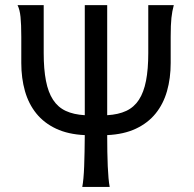

<svg xmlns="http://www.w3.org/2000/svg" viewBox="-20 -733 760 753"><path d="M661.6 -712.9Q658.2 -700.2 656 -688.5Q653.8 -676.8 652.3 -662.8Q650.9 -648.9 650.1 -631.1Q649.4 -613.3 649.4 -588.4V-485.8Q649.4 -426.3 635 -375.7Q620.6 -325.2 590.3 -287.8Q560.1 -250.5 512.9 -228.3Q465.8 -206.1 400.4 -203.1Q400.4 -133.8 402.6 -81.1Q404.8 -28.3 410.2 0H302.7Q308.1 -28.3 310.1 -81.1Q312 -133.8 312.5 -203.1Q247.1 -206.1 200 -228.3Q152.8 -250.5 122.6 -287.8Q92.3 -325.2 77.9 -375.7Q63.5 -426.3 63.5 -485.8V-588.4Q63.5 -637.7 60.5 -666.5Q57.6 -695.3 48.8 -712.9H151.4V-524.9Q151.4 -461.4 160.2 -416.3Q168.9 -371.1 188 -341.8Q207 -312.5 237.8 -298.1Q268.6 -283.7 312.5 -281.2V-712.9H400.4V-281.2Q444.3 -283.7 475.1 -298.1Q505.9 -312.5 524.9 -341.8Q543.9 -371.1 552.7 -416.3Q561.5 -461.4 561.5 -524.9V-712.9Z"/></svg>

Font: Andika
Style: Regular
Weight: 400
Designer: Victor Gaultney, Annie Olsen, Julie Remington, Don Collingsworth, Eric Hays
Foundry: SIL International
Version: Version 1.001